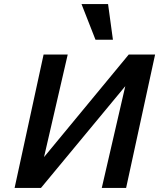

<svg xmlns="http://www.w3.org/2000/svg" viewBox="-20 -927 787 947"><path d="M108 0 121 -60 615 -658H689L675 -595L182 0ZM52 0 195 -658H314L162 0ZM482 0 634 -658H745L602 0ZM451 -731 382 -907H513L537 -731Z"/></svg>

Font: Ysabeau
Style: Bold Italic
Weight: 700
Italic angle: -12°
Designer: Christian Thalmann (Catharsis Fonts)
Version: Version 2.002